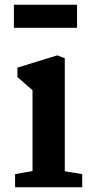

<svg xmlns="http://www.w3.org/2000/svg" viewBox="-20 -795 389 815"><path d="M39 0ZM118 -69V-412L54 -468V-508L223 -560L255 -548V-68L329 -56V0H44V-56ZM307 -775V-677H39V-775Z"/></svg>

Font: Martel ExtraBold
Style: Regular
Weight: 800
Designer: Dan Reynolds
Foundry: Dan Reynolds
Version: Version 1.001; ttfautohint (v1.1) -l 5 -r 5 -G 72 -x 0 -D la